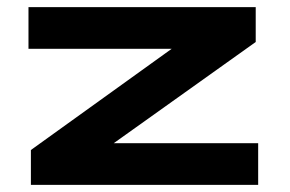

<svg xmlns="http://www.w3.org/2000/svg" viewBox="-20 -520 816 540"><path d="M706.1 0H66.9V-98.1L462.9 -382.8H60.1V-500H699.2V-401.9L299.8 -117.2H706.1Z"/></svg>

Font: Messapia Bold
Style: Regular
Weight: 400
Designer: Luca Marsano
Foundry: Collletttivo
Version: Version 1.000;FEAKit 1.0